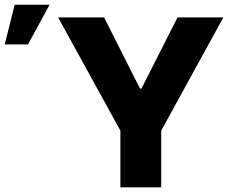

<svg xmlns="http://www.w3.org/2000/svg" viewBox="-240 -802 986 822"><path d="M8.8 -727.5H205.6L359.4 -422.9H365.7L520 -727.5H716.3L450.2 -242.7V0H275.4V-242.7ZM-219.7 -611.8 -177.2 -781.7H-27.8L-120.1 -611.8Z"/></svg>

Font: Inter Display Extra Bold
Style: Regular
Weight: 800
Designer: Rasmus Andersson
Foundry: rsms
Version: Version 4.000;git-4fc901f